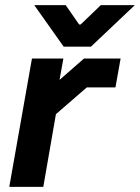

<svg xmlns="http://www.w3.org/2000/svg" viewBox="-20 -725 543 745"><path d="M104 -498H226L211 -415L306 -498H448L428 -386H317L197 -282L148 0H16ZM113 -705H235L287 -630H293L371 -705H503L333 -544H227Z"/></svg>

Font: Chakra Petch
Style: Bold Italic
Weight: 700
Italic angle: -10°
Designer: Katatrad Aksorn Co.,Ltd.
Foundry: Cadson Demak Co.,Ltd.
Version: Version 1.000; ttfautohint (v1.6)